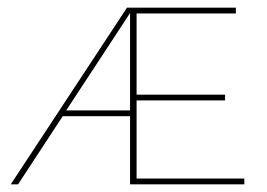

<svg xmlns="http://www.w3.org/2000/svg" viewBox="-20 -479 693 499"><path d="M615 -15V0H318V-177H143L27 0H8L310 -459H593V-444H335V-233H565V-218H335V-15ZM318 -192V-445L152 -192Z"/></svg>

Font: Ysabeau SC Thin
Style: Regular
Weight: 200
Designer: Christian Thalmann (Catharsis Fonts)
Version: Version 0.003